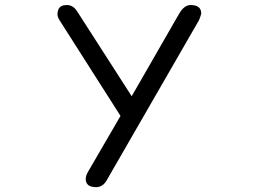

<svg xmlns="http://www.w3.org/2000/svg" viewBox="-20 -736 1040 771"><path d="M220.7 -652.3 463.9 -270.5 335 -48.8Q324.2 -31.2 324.2 -17.6Q324.2 15.6 366.2 15.6Q394.5 15.6 411.1 -16.6L779.3 -655.3Q787.1 -674.8 788.1 -681.6Q788.1 -715.8 745.1 -715.8Q719.7 -715.8 699.2 -680.7L508.8 -349.6L291 -688.5Q274.4 -715.8 249 -715.8Q235.4 -715.8 229 -712.4Q222.7 -709 220.2 -706.5Q217.8 -704.1 216.3 -701.7Q214.8 -699.2 213.9 -696.3Q210.9 -689.5 210.9 -678.2Q210.9 -667 220.7 -652.3Z"/></svg>

Font: FakePearl
Style: Light
Weight: 350
Version: Version 1.2